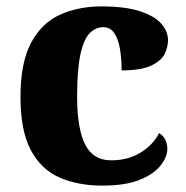

<svg xmlns="http://www.w3.org/2000/svg" viewBox="-20 -570 581 600"><path d="M300 10Q223 10 165.5 -15.5Q108 -41 76 -101.5Q44 -162 44 -267Q44 -375 77.5 -437Q111 -499 168.5 -524.5Q226 -550 297 -550Q371 -550 417 -535Q463 -520 484 -496Q505 -472 505 -444Q505 -423 494.5 -401.5Q484 -380 452.5 -365Q421 -350 360 -350Q360 -386 355 -416.5Q350 -447 337.5 -466Q325 -485 303 -485Q278 -485 259.5 -465.5Q241 -446 231 -398.5Q221 -351 221 -268Q221 -168 246 -118.5Q271 -69 327 -69Q381 -69 420 -93.5Q459 -118 477 -154Q491 -146 497 -132.5Q503 -119 503 -105Q503 -80 482 -53Q461 -26 416.5 -8Q372 10 300 10Z"/></svg>

Font: Noto Serif Tamil ExtraBold
Style: Regular
Weight: 800
Designer: Indian Type Foundry, Tom Grace, and the Monotype Design Team
Foundry: Monotype Imaging Inc.
Version: Version 2.004; ttfautohint (v1.8.4.7-5d5b)